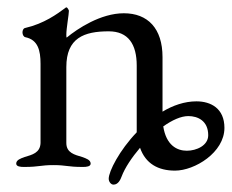

<svg xmlns="http://www.w3.org/2000/svg" viewBox="-20 -450 629 521"><path d="M423 -107C447 -124 471 -135 491 -135C517 -135 545 -122 545 -83C545 -55 513 -41 487 -41C460 -41 431 -56 423 -107ZM351 -272V-91C304 -42 275 15 275 35C275 43 281 51 288 51C301 51 307 37 310 29C319 5 338 -23 360 -49C375 -6 409 13 455 13C508 13 589 -36 589 -103C589 -156 552 -175 513 -175C481 -175 449 -164 421 -147V-295C421 -373 381 -414 316 -414C253 -414 190 -372 161 -348C160 -349 160 -352 160 -356C160 -373 167 -411 167 -421C166 -424 163 -430 160 -430C159 -430 159 -430 158 -429C135 -412 100 -386 48 -374C43 -373 41 -367 41 -362C41 -356 44 -350 49 -349C83 -342 90 -313 90 -277V-62C89 -35 67 -30 47 -24C36 -20 24 -16 24 -6C24 2 36 3 44 3H47C86 3 90 -2 125 -2C160 -2 164 3 203 3H206C214 3 226 2 226 -6C226 -16 214 -20 203 -24C183 -30 160 -35 160 -62V-268C160 -347 208 -365 275 -365C328 -365 351 -330 351 -272Z"/></svg>

Font: EB Garamond 12
Style: Regular
Weight: 400
Version: Version 0.016+